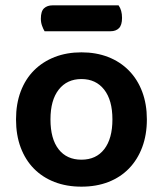

<svg xmlns="http://www.w3.org/2000/svg" viewBox="-20 -684 610 719"><path d="M285 15Q229 15 184 -2.5Q139 -20 107 -52.5Q75 -85 57.5 -131.5Q40 -178 40 -237Q40 -295 57.5 -341.5Q75 -388 107.5 -420.5Q140 -453 185 -470.5Q230 -488 285 -488Q340 -488 385 -470.5Q430 -453 462.5 -420Q495 -387 512.5 -340.5Q530 -294 530 -237Q530 -179 512.5 -132.5Q495 -86 463 -53Q431 -20 386 -2.5Q341 15 285 15ZM169 -237Q169 -164 199.5 -125Q230 -86 285 -86Q340 -86 370.5 -125.5Q401 -165 401 -237Q401 -309 370 -348.5Q339 -388 285 -388Q231 -388 200 -348.5Q169 -309 169 -237ZM147 -567Q142 -575 137.5 -587.5Q133 -600 133 -614Q133 -642 145 -653Q157 -664 177 -664H424Q437 -646 437 -617Q437 -590 425.5 -578.5Q414 -567 394 -567Z"/></svg>

Font: Baloo 2 Latin SemiBold
Style: Regular
Weight: 400
Designer: Sarang Kulkarni and Ek Type
Foundry: Ek Type
Version: Version 1.001